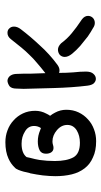

<svg xmlns="http://www.w3.org/2000/svg" viewBox="149 -526 379 717"><g transform="rotate(-90 338.5 -167.5)"><path d="M164.1 -58.6Q123 -58.6 109.4 -83Q95.7 -108.4 95.7 -152.3Q95.7 -181.6 99.6 -209Q102.5 -226.6 107.4 -244.1L110.4 -257.8Q125 -276.4 160.2 -276.4Q186.5 -276.4 206.1 -263.7Q226.6 -252 226.6 -229.5Q226.6 -215.8 218.8 -204.1L210.9 -207Q190.4 -215.8 168.9 -215.8Q149.4 -215.8 135.7 -209Q123 -202.1 123 -185.5Q123 -173.8 127.9 -166Q133.8 -157.2 144.5 -157.2Q150.4 -157.2 156.2 -159.2Q162.1 -161.1 168.9 -161.1Q191.4 -161.1 210.9 -144.5Q230.5 -127.9 230.5 -105.5Q230.5 -83 210 -70.3Q190.4 -58.6 164.1 -58.6ZM264.6 -169.9Q269.5 -176.8 272.5 -183.6Q283.2 -203.1 283.2 -225.6Q283.2 -251 273.4 -271.5Q263.7 -292 247.1 -306.6Q231.4 -321.3 210 -329.1Q189.5 -336.9 166 -336.9Q129.9 -336.9 104.5 -325.2Q85 -316.4 71.3 -301.8Q66.4 -297.9 62.5 -288.1Q55.7 -271.5 50.8 -246.1L49.8 -244.1Q44.9 -219.7 42 -197.3Q39.1 -169.9 39.1 -150.4Q39.1 -117.2 45.9 -88.9Q52.7 -61.5 68.4 -41Q84 -20.5 109.4 -9.8Q133.8 2 169.9 2Q193.4 2 213.9 -5.9Q235.4 -13.7 251 -28.3Q267.6 -43 277.3 -63.5Q287.1 -84 287.1 -109.4Q287.1 -131.8 276.4 -151.4Q271.5 -161.1 264.6 -169.9Z M611.3 -2.9Q622.1 -2.9 629.9 -9.8Q637.7 -17.6 637.7 -28.3Q637.7 -41 625 -50.8Q592.8 -72.3 573.2 -88.9Q552.7 -105.5 535.2 -128.9Q523.4 -140.6 511.7 -140.6Q501 -140.6 492.2 -133.8Q484.4 -126 484.4 -115.2Q484.4 -102.5 496.1 -87.9Q508.8 -72.3 525.4 -57.6Q543 -43 560.5 -29.3Q579.1 -16.6 591.8 -9.8Q601.6 -2.9 611.3 -2.9ZM574.2 -329.1Q560.5 -329.1 550.8 -316.4Q533.2 -293.9 519.5 -277.3Q505.9 -260.7 492.2 -247.1Q478.5 -232.4 461.9 -218.8Q446.3 -205.1 423.8 -187.5Q422.9 -215.8 421.9 -243.2V-268.6Q421.9 -284.2 420.9 -297.9Q419.9 -312.5 412.1 -321.3Q404.3 -329.1 394.5 -329.1Q384.8 -328.1 375 -321.3Q366.2 -313.5 366.2 -295.9L365.2 -268.6Q366.2 -210.9 368.2 -156.2Q370.1 -86.9 377 -31.2Q378.9 -14.6 385.7 -6.8Q393.6 1 402.3 1Q413.1 1 420.9 -7.8Q429.7 -16.6 429.7 -36.1Q429.7 -57.6 426.8 -83Q424.8 -108.4 424.8 -136.7Q427.7 -134.8 434.6 -134.8Q444.3 -134.8 455.1 -142.6Q496.1 -172.9 527.3 -208Q559.6 -242.2 587.9 -279.3Q597.7 -292 597.7 -304.7Q597.7 -315.4 590.8 -322.3Q585 -329.1 574.2 -329.1Z"/></g></svg>

Font: Hi Melody Cyrillic
Style: Regular
Weight: 400
Version: Version 0.90 April 10, 2018